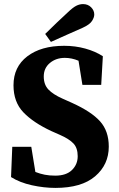

<svg xmlns="http://www.w3.org/2000/svg" viewBox="-20 -900 581 939"><path d="M251 19Q195 19 136 6Q77 -7 34 -34L40 -182H133L153 -59Q176 -50 199 -45.5Q222 -41 250 -41Q304 -41 332 -68.5Q360 -96 360 -136Q360 -176 339.5 -198Q319 -220 274 -240L231 -259Q143 -300 94.5 -350.5Q46 -401 46 -483Q46 -573 113.5 -624.5Q181 -676 294 -676Q348 -676 397 -662.5Q446 -649 483 -625L475 -485H383L364 -603Q331 -617 297 -617Q254 -617 224 -592Q194 -567 194 -526Q194 -486 217 -462Q240 -438 285 -418L332 -397Q427 -354 469.5 -306.5Q512 -259 512 -183Q512 -95 445.5 -38Q379 19 251 19ZM201 -734Q229 -762 257 -788.5Q285 -815 312 -840Q336 -863 352.5 -871.5Q369 -880 386 -880Q410 -880 425.5 -864.5Q441 -849 441 -829Q441 -815 430 -797.5Q419 -780 384 -764Q345 -747 306 -729.5Q267 -712 229 -695Z"/></svg>

Font: Source Serif 4
Style: Bold
Weight: 700
Designer: Frank Grießhammer
Foundry: Adobe
Version: Version 4.005;hotconv 1.1.0;makeotfexe 2.6.0